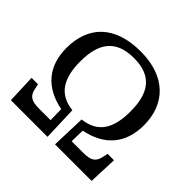

<svg xmlns="http://www.w3.org/2000/svg" viewBox="-174 -913 1102 1102"><g transform="rotate(45 376.5 -362.5)"><path d="M62 -438C62 -291 141.1 -197.3 289.1 -168L291 -80.1H195.8C133.3 -80.1 110.4 -97.7 101.1 -142.1L94.2 -174.8H42L48.8 0H346.2L338.9 -209C218.8 -221.7 172.9 -305.2 172.9 -439C172.9 -585 228 -670.9 377.9 -670.9C526.4 -670.9 580.1 -585 580.1 -439C580.1 -305.2 535.6 -222.2 414.1 -209L407.2 0H704.1L710.9 -174.8H659.2L651.9 -142.1C642.6 -97.7 619.6 -80.1 557.1 -80.1H461.9L463.9 -168C611.8 -197.3 690.9 -291 690.9 -438C690.9 -610.4 581.5 -725.1 377.9 -725.1C167 -725.1 62 -612.8 62 -438Z"/></g></svg>

Font: The Erased English
Style: Regular
Weight: 400
Designer: Monotype Design team + ligartures altered by 180 Amsterdam
Foundry: Monotype Imaging Inc.
Version: Version 1.030;Glyphs 3.1.2 (3151)